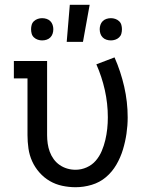

<svg xmlns="http://www.w3.org/2000/svg" viewBox="-20 -775 640 803"><path d="M296 8Q268 8 240 2Q212 -4 188 -18Q164 -32 145 -53.5Q126 -75 114.5 -100.5Q103 -126 99 -154Q95 -182 95 -210V-447H38V-520H177V-210Q177 -192 179.5 -174.5Q182 -157 188 -140.5Q194 -124 204.5 -109.5Q215 -95 229.5 -85Q244 -75 261 -70Q278 -65 296 -65Q320 -65 342.5 -75Q365 -85 380.5 -103Q396 -121 405.5 -143.5Q415 -166 420.5 -189.5Q426 -213 428.5 -236.5Q431 -260 431 -284Q431 -342 418.5 -398Q406 -454 383 -506L459 -535Q485 -476 499.5 -412.5Q514 -349 514 -284Q514 -250 509 -216Q504 -182 494 -149Q484 -116 466.5 -86Q449 -56 423 -34Q397 -12 363.5 -2Q330 8 296 8ZM259 -600 272 -755H355L327 -600ZM444 -606Q434 -606 425 -609Q416 -612 409.5 -618.5Q403 -625 400 -634Q397 -643 397 -653Q397 -662 400 -671Q403 -680 409.5 -686.5Q416 -693 425 -696Q434 -699 444 -699Q453 -699 462 -696Q471 -693 478 -686.5Q485 -680 487.5 -671Q490 -662 490 -653Q490 -643 487.5 -634Q485 -625 478 -618.5Q471 -612 462 -609Q453 -606 444 -606ZM156 -606Q147 -606 138 -609Q129 -612 122 -618.5Q115 -625 112.5 -634Q110 -643 110 -653Q110 -662 112.5 -671Q115 -680 122 -686.5Q129 -693 138 -696Q147 -699 156 -699Q166 -699 175 -696Q184 -693 190.5 -686.5Q197 -680 200 -671Q203 -662 203 -653Q203 -643 200 -634Q197 -625 190.5 -618.5Q184 -612 175 -609Q166 -606 156 -606Z"/></svg>

Font: Iosevka Plex Etoile
Style: Regular
Weight: 400
Designer: Belleve Invis
Foundry: Belleve Invis
Version: Version 25.1.1; ttfautohint (v1.8.4)